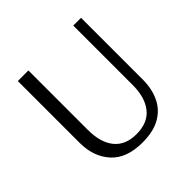

<svg xmlns="http://www.w3.org/2000/svg" viewBox="-171 -801 962 962"><g transform="rotate(-45 310.0 -320.0)"><path d="M310 10Q198 10 142 -52Q86 -114 86 -212V-650H161V-229Q161 -139 201 -90Q241 -41 318 -41Q399 -41 439 -91Q479 -141 479 -229V-650H534V-212Q534 -148 510.5 -97.5Q487 -47 437.5 -18.5Q388 10 310 10Z"/></g></svg>

Font: Arsenal SC
Style: Regular
Weight: 400
Designer: Andrij Shevchenko
Foundry: Stairsfor
Version: Version 2.001; ttfautohint (v1.8.4.7-5d5b)